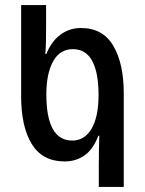

<svg xmlns="http://www.w3.org/2000/svg" viewBox="-20 -734 569 754"><path d="M368 0V-86Q368 -114 368.5 -143Q369 -172 370 -201H366Q347 -149 313 -124.5Q279 -100 234 -100Q147 -100 105 -168Q63 -236 63 -356V-714H161V-630Q161 -600 160.5 -572.5Q160 -545 158 -522H162Q182 -572 217.5 -598Q253 -624 298 -624Q384 -624 425 -554Q466 -484 466 -368V0ZM264 -182Q312 -182 339.5 -228.5Q367 -275 367 -361Q367 -449 342 -495Q317 -541 266 -541Q215 -541 188.5 -493Q162 -445 162 -363Q162 -182 264 -182Z"/></svg>

Font: Noto Sans Georgian ExtraCondensed Medium
Style: Regular
Weight: 500
Width: 2
Designer: Monotype Design Team, Akaki Razmadze
Foundry: Google LLC
Version: Version 2.005; ttfautohint (v1.8.4.7-5d5b)